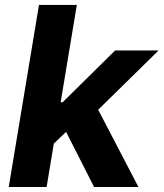

<svg xmlns="http://www.w3.org/2000/svg" viewBox="-20 -747 654 767"><path d="M14.9 0H166.2L195 -173.3L244 -220.2L355.8 0H533L372.2 -308.6L613.6 -545.5H440L230.1 -338.4H222.3L286.9 -727.3H135.7Z"/></svg>

Font: Magic Ui Pro
Style: Bold Italic
Weight: 700
Italic angle: -9.39999°
Designer: Stefan Endress, Andreas Faust
Version: Version 1.000;FEAKit 1.0